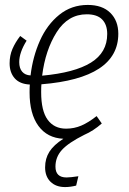

<svg xmlns="http://www.w3.org/2000/svg" viewBox="-20 -552 522 779"><path d="M148 -210Q147 -199 147 -178Q147 -102 173.5 -66Q200 -30 248 -30Q281 -30 310 -42.5Q339 -55 372 -81L393 -51Q359 -21 322 -5Q258 27 231.5 56Q205 85 205 124Q205 168 250 168Q266 168 298 163L289 201Q265 207 244 207Q207 207 185 185.5Q163 164 163 127Q163 91 180.5 63.5Q198 36 237 11Q172 8 136 -41Q100 -90 100 -177Q100 -198 101 -209Q60 -211 39.5 -234.5Q19 -258 19 -295Q19 -327 30.5 -353.5Q42 -380 62 -406L88 -387Q58 -339 58 -300Q58 -275 70 -261Q82 -247 104 -246Q113 -322 142 -387Q171 -452 220.5 -492Q270 -532 336 -532Q395 -532 427.5 -500Q460 -468 460 -415Q460 -235 148 -210ZM151 -245Q283 -257 349 -298Q415 -339 415 -414Q415 -452 394.5 -473Q374 -494 332 -494Q256 -494 210 -421.5Q164 -349 151 -245Z"/></svg>

Font: Fira Sans Extra Condensed ExtraLight
Style: Italic
Weight: 275
Width: 3
Italic angle: -8°
Designer: Carrois Corporate & Edenspiekermann AG
Foundry: Carrois Corporate GbR & Edenspiekermann AG
Version: Version 4.203